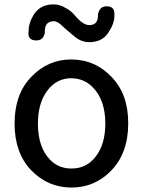

<svg xmlns="http://www.w3.org/2000/svg" viewBox="-20 -801 645 868"><path d="M120.1 -452.1Q196.3 -532.2 300.8 -532.2Q410.2 -532.2 485.4 -452.1Q559.6 -375 559.6 -245.1Q559.6 -244.1 559.6 -242.2Q559.6 -106.4 479.5 -26.4Q406.2 46.9 302.7 46.9Q196.3 46.9 120.1 -32.2Q45.9 -110.4 45.9 -242.7Q45.9 -375 120.1 -452.1ZM302.7 -39.1Q372.1 -39.1 413.1 -93.8Q456.1 -149.4 456.1 -242.2Q456.1 -350.6 397.5 -408.2Q359.4 -446.3 302.7 -447.3Q235.4 -447.3 193.4 -390.6Q151.4 -334 151.4 -242.2Q151.4 -133.8 208 -77.1Q246.1 -39.1 302.7 -39.1ZM461.9 -772.5Q497.1 -772.5 497.1 -740.2Q497.1 -737.3 497.1 -734.4Q497.1 -731.4 497.1 -728.5Q497.1 -694.3 469.7 -653.3Q441.4 -610.4 383.8 -610.4Q347.7 -610.4 318.4 -634.8Q277.3 -668.9 263.7 -681.6Q241.2 -705.1 222.7 -705.1Q204.1 -705.1 193.4 -694.3Q182.6 -683.6 182.6 -658.2V-653.3Q182.6 -652.3 182.6 -652.3Q179.7 -636.7 170.4 -627.4Q161.1 -618.2 144.5 -618.2Q126 -618.2 117.2 -626.5Q108.4 -634.8 108.4 -648.4Q108.4 -653.3 109.4 -657.2Q109.4 -660.2 109.4 -662.1Q109.4 -698.2 134.8 -738.3Q164.1 -781.2 222.7 -781.2Q250 -781.2 275.4 -765.6Q301.8 -752 317.4 -732.4Q354.5 -687.5 383.8 -687.5Q402.3 -687.5 412.6 -697.8Q422.9 -708 422.9 -732.4V-736.3Q422.9 -737.3 422.9 -737.3Q426.8 -753.9 436 -763.2Q445.3 -772.5 461.9 -772.5Z"/></svg>

Font: TaiwanPearl
Style: Regular
Weight: 400
Version: Version 2.102